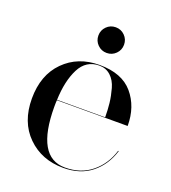

<svg xmlns="http://www.w3.org/2000/svg" viewBox="-123 -742 750 844"><g transform="rotate(20 251.5 -320.0)"><path d="M232.5 -547.5Q215 -565 215 -590Q215 -615 232.5 -632.5Q250 -650 275 -650Q300 -650 317.5 -632.5Q335 -615 335 -590Q335 -565 317.5 -547.5Q300 -530 275 -530Q250 -530 232.5 -547.5ZM473 -143Q452 -74 400 -32Q348 10 268 10Q167 10 101 -55Q35 -120 35 -230Q35 -340 99.5 -405Q164 -470 265 -470Q370 -470 421 -410Q472 -350 472 -260H141Q140 -250 140 -230Q140 6 275 6Q349 6 399.5 -35.5Q450 -77 470 -143ZM265 -467Q203 -467 173.5 -409Q144 -351 141 -262H366Q366 -296 362.5 -327.5Q359 -359 349.5 -393Q340 -427 318 -447Q296 -467 265 -467Z"/></g></svg>

Font: Bodoni* 72
Style: Regular
Weight: 400
Version: Version 1.003